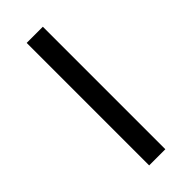

<svg xmlns="http://www.w3.org/2000/svg" viewBox="-226 -725 762 762"><g transform="rotate(-45 155.0 -344.0)"><path d="M200.2 0H109.4V-687.5H200.2Z"/></g></svg>

Font: Pretendard Std Black
Style: Regular
Weight: 900
Designer: Base glyphs from Inter by Rasmus Andersson; Hangeul glyphs from Noto Sans CJK(Source Han Sans) by Jang Soo-young and Kan
Foundry: Kil Hyung-jin
Version: Version 1.309